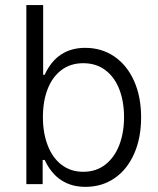

<svg xmlns="http://www.w3.org/2000/svg" viewBox="-20 -727 622 758"><path d="M84 -707H150.4V-431.6H156.2Q205.1 -538.1 316.4 -538.1Q381.3 -538.1 431.4 -503.9Q481.4 -469.7 509.3 -407.5Q537.1 -345.2 537.1 -263.7Q537.1 -182.1 509.5 -119.9Q481.9 -57.6 432.1 -23.4Q382.3 10.7 317.4 10.7Q206.1 10.7 156.2 -95.7H148.4V0H84ZM308.6 -48.8Q359.4 -48.8 395.8 -77.1Q432.1 -105.5 450.9 -154.3Q469.7 -203.1 469.7 -264.6Q469.7 -325.7 451.2 -374Q432.6 -422.4 396.2 -450Q359.9 -477.5 308.6 -477.5Q258.8 -477.5 222.9 -450.7Q187 -423.8 168.2 -375.7Q149.4 -327.6 149.4 -264.6Q149.4 -201.7 168.5 -152.6Q187.5 -103.5 223.4 -76.2Q259.3 -48.8 308.6 -48.8Z"/></svg>

Font: Pretendard JP Light
Style: Regular
Weight: 300
Designer: Base glyphs from Inter by Rasmus Andersson; Hangeul glyphs from Noto Sans CJK(Source Han Sans) by Jang Soo-young and Kan
Foundry: Kil Hyung-jin
Version: Version 1.309